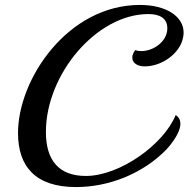

<svg xmlns="http://www.w3.org/2000/svg" viewBox="-20 -728 764 778"><path d="M716 -556C721 -570 724 -583 724 -596C724 -661 654 -708 547 -708C255 -708 53 -408 53 -189C53 -53 124 30 288 30C421 30 558 -24 653 -121C672 -141 711 -189 711 -227C711 -241 705 -253 692 -262C643 -142 465 -15 328 -15C218 -15 166 -79 166 -193C166 -428 372 -671 581 -671C620 -671 658 -659 658 -613C658 -560 602 -521 553 -521C544 -521 536 -522 528 -525C520 -514 516 -504 516 -495C516 -472 538 -459 566 -459C629 -459 694 -501 716 -556Z"/></svg>

Font: Playball
Style: Regular
Weight: 400
Designer: Robert E. Leuschke
Foundry: Robert E. Leuschke
Version: Version 1.001